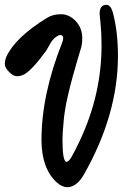

<svg xmlns="http://www.w3.org/2000/svg" viewBox="-20 -816 519 796"><path d="M256 -145Q263 -145 274 -161Q290 -188 311 -233Q401 -424 401 -628Q401 -678 397 -716.5Q393 -755 393 -759Q393 -796 421 -796Q439 -796 448 -764Q469 -684 469 -584Q469 -340 327 -91Q297 -40 259 -40Q237 -40 215 -60Q152 -118 152 -236Q152 -424 238 -640Q242 -650 242 -656Q242 -671 230 -671Q224 -671 213 -663.5Q202 -656 195.5 -646.5Q189 -637 182 -624Q175 -611 171 -605Q114 -527 81 -508Q66 -500 50.5 -500Q35 -500 17.5 -518Q0 -536 0 -550Q0 -564 6 -580Q43 -661 175 -742Q199 -757 233 -757Q267 -757 294 -728.5Q321 -700 321 -658Q321 -634 316 -617.5Q311 -601 302.5 -572Q294 -543 291.5 -534Q289 -525 281.5 -498.5Q274 -472 271.5 -461Q269 -450 263 -426Q257 -402 254.5 -388Q252 -374 248.5 -352Q245 -330 244 -314Q239 -264 239 -238Q239 -145 256 -145Z"/></svg>

Font: Zhi Mang Xing
Style: Regular
Weight: 400
Designer: ZhongQi
Foundry: ZhongQi
Version: Version 2.001